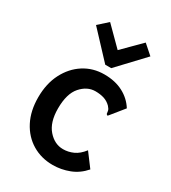

<svg xmlns="http://www.w3.org/2000/svg" viewBox="-175 -793 800 896"><g transform="rotate(30 225.0 -345.0)"><path d="M252 11Q190 11 141 -18.5Q92 -48 64 -102Q36 -156 36 -229Q36 -303 64.5 -358.5Q93 -414 141.5 -445Q190 -476 251 -476Q309 -476 352 -453.5Q395 -431 420 -391L365 -323L359 -316L352 -321Q351 -329 349.5 -337.5Q348 -346 337 -358Q321 -374 300.5 -380.5Q280 -387 254 -387Q210 -387 176 -348.5Q142 -310 142 -230Q142 -156 176.5 -116.5Q211 -77 257 -77Q285 -77 311.5 -89Q338 -101 361 -131L415 -59Q383 -22 340 -5.5Q297 11 252 11ZM151 -701 247 -605 343 -701 394 -656 263 -517H231L101 -656Z"/></g></svg>

Font: Inconsolata SemiCondensed Bold
Style: Regular
Weight: 700
Width: 4
Monospace: yes
Designer: Raph Levien, Cyreal, Brenton Simpson
Foundry: Raph Levien, Cyreal, Google
Version: Version 3.001; ttfautohint (v1.8.2.53-6de2)